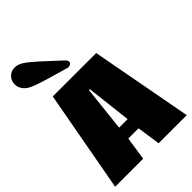

<svg xmlns="http://www.w3.org/2000/svg" viewBox="-314 -1253 1385 1385"><g transform="rotate(-45 378.5 -560.5)"><path d="M13.2 0ZM400.4 -901.4Q417 -886.7 417 -872.1Q417 -861.8 408.2 -855Q399.4 -848.1 386.2 -848.1Q377.4 -848.1 370.6 -850.6Q345.7 -858.4 292 -873.5Q238.3 -888.7 204.8 -898.7Q171.4 -908.7 134.3 -921.9Q97.2 -935.1 79.6 -945.3Q51.3 -961.9 37.1 -985.4Q22.9 -1008.8 22.9 -1034.2Q22.9 -1069.8 47.1 -1095.5Q71.3 -1121.1 107.9 -1121.1Q137.7 -1121.1 168.9 -1103Q186 -1093.3 216.6 -1068.1Q247.1 -1043 271.2 -1020.8Q295.4 -998.5 339.4 -957.8Q383.3 -917 400.4 -901.4ZM381.8 -626.5H372.6L335 -281.2H421.9ZM326.2 -178.7 299.3 0H13.2L155.8 -778.8H598.6L743.7 0H457L430.7 -178.7Z"/></g></svg>

Font: Coda
Style: Heavy
Weight: 800
Version: Version 2.000; ttfautohint (v0.8) -r 50 -G 200 -x